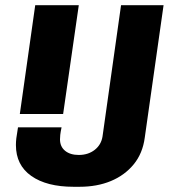

<svg xmlns="http://www.w3.org/2000/svg" viewBox="-20 -706 647 736"><path d="M56 -269 115 -686H282L222 -269ZM262 10Q159 10 100 -31.5Q41 -73 41 -150Q41 -162 42.5 -175.5Q44 -189 49 -218H216Q212 -199 211 -189Q210 -179 210 -172Q210 -144 229.5 -128Q249 -112 282 -112Q318 -112 343 -131.5Q368 -151 373 -183L444 -686H607L535 -179Q527 -118 492.5 -76Q458 -34 405 -12Q352 10 285 10Z"/></svg>

Font: Chivo Mono
Style: Bold Italic
Weight: 700
Italic angle: -8.05°
Monospace: yes
Version: Version 1.008